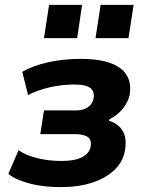

<svg xmlns="http://www.w3.org/2000/svg" viewBox="-20 -755 602 786"><path d="M228 11Q156 11 100 -4Q44 -19 14 -43L56 -140Q86 -119 133 -107.5Q180 -96 232 -96Q285 -96 315 -111Q345 -126 351 -154Q356 -183 339 -194.5Q322 -206 284 -206H145L160 -303H291Q320 -303 339 -315.5Q358 -328 363 -352Q368 -380 350 -394.5Q332 -409 286 -409Q233 -409 183 -397.5Q133 -386 95 -366L71 -461Q114 -486 176.5 -500Q239 -514 310 -514Q424 -514 474 -474.5Q524 -435 510 -363Q505 -344 494 -326Q483 -308 466.5 -293Q450 -278 427 -266L426 -261Q468 -247 484.5 -215Q501 -183 490 -131Q481 -90 446.5 -57.5Q412 -25 356.5 -7Q301 11 228 11ZM371 -599 392 -735H527L506 -599ZM160 -599 181 -735H316L296 -599Z"/></svg>

Font: Nunito Sans 7pt SemiCondensed ExtraBold
Style: Italic
Weight: 800
Width: 4
Italic angle: -9°
Designer: Vernon Adams
Foundry: Vernon Adams
Version: Version 3.101;gftools[0.9.27]